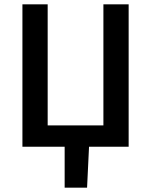

<svg xmlns="http://www.w3.org/2000/svg" viewBox="-20 -674 694 882"><path d="M83 0H277V188H380L389 0H571V-654H455V-98H199V-654H83Z"/></svg>

Font: DAIFUKU Sans Semibold
Style: Regular
Weight: 600
Designer: Original font ‘Source Sans 3’ : Paul D. Hunt
Foundry: Daifuku
Version: Version 1.000